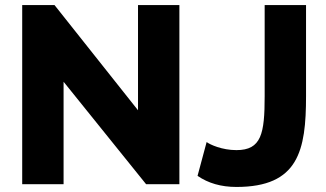

<svg xmlns="http://www.w3.org/2000/svg" viewBox="-20 -730 1293 761"><path d="M763 -33C805 -4 856 11 917 11C1163 11 1193 -133 1193 -349V-710H1029V-349C1029 -200 1016 -135 917 -135C860 -135 812 -157 799 -167ZM559 0H691V-710H527V-293L196 -710H68V0H232V-406Z"/></svg>

Font: Raleway
Style: ExtraBold
Weight: 800
Designer: Matt McInerney, Pablo Impallari, Rodrigo Fuenzalida
Foundry: Matt McInerney, Pablo Impallari, Rodrigo Fuenzalida
Version: Version 3.000